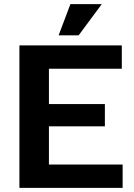

<svg xmlns="http://www.w3.org/2000/svg" viewBox="-20 -910 649 930"><path d="M74 0V-690H570V-577H217V-406H488V-298H217V-113H574V0ZM264 -739 321 -890H473L361 -739Z"/></svg>

Font: Mozilla Text ExtraLight
Style: Regular
Weight: 200
Designer: Studio DRAMA
Foundry: Studio DRAMA
Version: Version 1.000